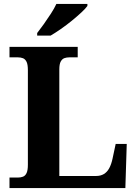

<svg xmlns="http://www.w3.org/2000/svg" viewBox="-20 -951 694 971"><path d="M28 0V-53H70Q84.6 -53 96.3 -57.5Q108 -62 114.5 -76Q121 -90 121 -118V-596Q121 -624.9 114.3 -638.4Q107.6 -652 96.3 -656.5Q85 -661 70 -661H28V-714H373V-661H331Q317.3 -661 305.8 -657Q294.3 -652.9 287.2 -639.9Q280 -626.9 280 -600V-61H466Q489 -61 505.5 -71Q522 -81 532.5 -100.5Q543 -120 549 -148L565 -223H621L614 0ZM168 -784Q183 -803 201.5 -829Q220 -855 237.5 -882Q255 -909 265 -931H422V-921Q413 -908 391.5 -888Q370 -868 343 -846Q316 -824 288 -804.5Q260 -785 236 -771H168Z"/></svg>

Font: Noto Serif Gujarati
Style: Regular
Weight: 400
Designer: Universal Thirst, Indian Type Foundry and the Monotype Design Team
Foundry: Monotype Imaging Inc.
Version: Version 2.102